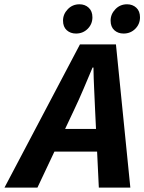

<svg xmlns="http://www.w3.org/2000/svg" viewBox="-82 -854 657 874"><path d="M-61.6 0 281.9 -651.8H445.8L511.3 0H367.9L350.9 -353.2Q349 -401.6 346.6 -448.8Q344.2 -496 343.4 -546.7H339.4Q318.2 -496.5 298.2 -449.3Q278.2 -402 255 -353.2L88.4 0ZM109.1 -163.8 133.6 -267.1H431.6L407.6 -163.8ZM263.9 -701.3Q238.7 -701.3 221.8 -716.5Q204.9 -731.8 204.9 -760.2Q204.9 -789.6 226.5 -812Q248 -834.5 279.8 -834.5Q305 -834.5 321.8 -818.8Q338.7 -803.2 338.7 -775.2Q338.7 -744.5 317.2 -722.9Q295.7 -701.3 263.9 -701.3ZM480.5 -701.3Q455.3 -701.3 438.4 -716.5Q421.5 -731.8 421.5 -760.2Q421.5 -789.6 443.1 -812Q464.6 -834.5 496.4 -834.5Q521.6 -834.5 538.5 -818.8Q555.3 -803.2 555.3 -775.2Q555.3 -744.5 533.8 -722.9Q512.3 -701.3 480.5 -701.3Z"/></svg>

Font: Source Sans 3 VF
Style: Italic
Weight: 200
Italic angle: -11°
Designer: Paul D. Hunt
Foundry: Adobe Systems Incorporated
Version: Version 3.042;hotconv 1.0.118;makeotfexe 2.5.65603